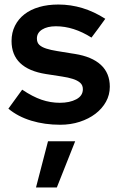

<svg xmlns="http://www.w3.org/2000/svg" viewBox="-20 -541 526 848"><path d="M17 0ZM17 -61Q32 -82 47.5 -103Q63 -124 78 -145Q124 -114 163.5 -100.5Q203 -87 244 -87Q288 -87 317 -102.5Q346 -118 346 -147Q346 -165 334 -175.5Q322 -186 301.5 -192.5Q281 -199 254 -203Q227 -207 196 -212L183 -214Q31 -238 31 -360Q31 -397 46 -427Q61 -457 88 -478Q115 -499 153 -510Q191 -521 238 -521Q347 -521 445 -458Q430 -437 415 -416.5Q400 -396 384 -375Q305 -425 227 -425Q189 -425 166 -410.5Q143 -396 143 -371Q143 -353 153.5 -343Q164 -333 184 -326.5Q204 -320 232.5 -315.5Q261 -311 297 -305L310 -303Q386 -291 425.5 -254.5Q465 -218 465 -158Q465 -122 448 -91.5Q431 -61 401.5 -38.5Q372 -16 332 -3Q292 10 246 10Q177 10 118 -8Q59 -26 17 -61ZM192 83H312L231 287H139Z"/></svg>

Font: Rosa Sans SemiBold
Style: Regular
Weight: 600
Designer: Pentagram / MCKL
Foundry: Pentagram / MCKL
Version: Version 1.005;September 16, 2019;FontCreator 11.5.0.2425 64-